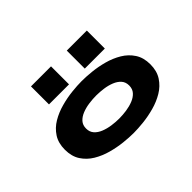

<svg xmlns="http://www.w3.org/2000/svg" viewBox="-133 -1047 1365 1365"><g transform="rotate(-45 550.0 -364.5)"><path d="M553 11Q509.5 11 453.2 5Q397 -1 339.2 -16.8Q281.5 -32.5 232.5 -61.8Q183.5 -91 153.2 -137.5Q123 -184 123 -251Q123 -318 153 -364.2Q183 -410.5 232 -439.5Q281 -468.5 338.8 -484.2Q396.5 -500 452.8 -506Q509 -512 553 -512Q596.5 -512 652.5 -506.2Q708.5 -500.5 766.2 -484.8Q824 -469 873 -439.8Q922 -410.5 952.2 -364.2Q982.5 -318 982.5 -251Q982.5 -184 952.2 -137.5Q922 -91 873 -61.8Q824 -32.5 766.2 -16.8Q708.5 -1 652.5 5Q596.5 11 553 11ZM553 -134.5Q589 -134.5 626.8 -140Q664.5 -145.5 697 -158.5Q729.5 -171.5 749.5 -194Q769.5 -216.5 769.5 -251Q769.5 -285.5 749.5 -307.8Q729.5 -330 697 -343Q664.5 -356 626.8 -361.2Q589 -366.5 553 -366.5Q517 -366.5 479 -361.2Q441 -356 408.5 -343Q376 -330 356 -307.8Q336 -285.5 336 -251Q336 -216.5 356 -194Q376 -171.5 408.5 -158.5Q441 -145.5 479 -140Q517 -134.5 553 -134.5ZM271 -740H472.5V-559H271ZM631 -740H832.5V-559H631Z"/></g></svg>

Font: Trispace Expanded ExtraBold
Style: Regular
Weight: 800
Width: 7
Designer: Tyler Finck
Foundry: Etcetera Type Company
Version: Version 1.210; ttfautohint (v1.8.3)